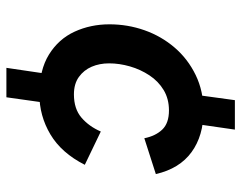

<svg xmlns="http://www.w3.org/2000/svg" viewBox="-97 -544 754 600"><g transform="rotate(90 280.0 -244.0)"><path d="M192 113 214 -36H305L284 113ZM273 -455 293 -601H385L364 -455ZM274 10Q199 10 150.5 -20Q102 -50 79 -100Q56 -150 56 -209Q56 -266 74.5 -318.5Q93 -371 128.5 -412.5Q164 -454 214.5 -478.5Q265 -503 327 -503Q404 -503 455.5 -465.5Q507 -428 524 -354L412 -318Q405 -353 385 -374Q365 -395 325 -395Q289 -395 261.5 -378.5Q234 -362 215.5 -334Q197 -306 187.5 -273Q178 -240 178 -208Q178 -178 188.5 -153.5Q199 -129 220.5 -113.5Q242 -98 275 -98Q320 -98 347.5 -121.5Q375 -145 391 -182L495 -132Q458 -59 400 -24.5Q342 10 274 10Z"/></g></svg>

Font: Hanken Grotesk
Style: Bold Italic
Weight: 700
Italic angle: -8°
Designer: Alfredo Marco Pradil
Foundry: Hanken Design Co.
Version: Version 3.013